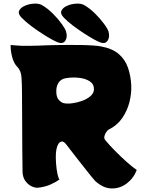

<svg xmlns="http://www.w3.org/2000/svg" viewBox="-20 -1048 830 1081"><path d="M215 -1020Q248 -1001 277.5 -971.5Q307 -942 327.5 -913.5Q348 -885 352 -870Q361 -840 348.5 -820Q336 -800 310 -808Q297 -812 271.5 -826Q246 -840 214.5 -860.5Q183 -881 152.5 -904Q122 -927 101 -949Q80 -971 88 -988Q96 -1005 120 -1015.5Q144 -1026 171 -1027.5Q198 -1029 215 -1020ZM453 -1020Q486 -1001 515.5 -971.5Q545 -942 566 -913.5Q587 -885 591 -870Q599 -840 586.5 -820Q574 -800 548 -808Q535 -812 509.5 -826Q484 -840 452.5 -860.5Q421 -881 390.5 -904Q360 -927 339 -949Q318 -971 326 -988Q334 -1005 358 -1015.5Q382 -1026 409 -1027.5Q436 -1029 453 -1020ZM591 -318Q587 -316 579.5 -306Q572 -296 569 -285Q564 -270 572 -260Q593 -234 626 -200.5Q659 -167 692.5 -137Q726 -107 750 -91Q732 -44 693.5 -15Q655 14 608 13Q561 12 516 -29Q510 -35 493 -56Q476 -77 454 -105Q432 -133 410 -161Q388 -189 372 -210Q356 -231 352 -236Q333 -260 316 -246Q299 -232 295 -188Q293 -162 295.5 -128.5Q298 -95 303.5 -69Q309 -43 315 -38Q294 -22 263 -8.5Q232 5 192 9Q177 10 157 0.5Q137 -9 122.5 -29.5Q108 -50 107 -80Q107 -88 106.5 -122Q106 -156 105.5 -205.5Q105 -255 105 -308Q105 -361 104.5 -408Q104 -455 104 -484Q104 -513 104 -513Q104 -572 101 -612Q98 -652 77 -672Q58 -691 48.5 -727Q39 -763 40 -795Q44 -794 64 -792.5Q84 -791 103 -790Q116 -790 140.5 -790Q165 -790 193 -791Q221 -792 245 -793Q269 -794 281 -794Q290 -794 314.5 -794.5Q339 -795 372 -795Q405 -795 439 -794.5Q473 -794 502 -792Q531 -790 547 -787Q613 -775 649 -743.5Q685 -712 700.5 -667Q716 -622 719 -568Q721 -523 709 -474Q697 -425 668 -383Q639 -341 591 -318ZM297 -532Q297 -500 312 -484.5Q327 -469 340 -467Q358 -463 386 -466.5Q414 -470 442 -480Q470 -490 489.5 -507Q509 -524 509 -546Q509 -575 485 -590.5Q461 -606 424.5 -610Q388 -614 352 -608Q324 -604 310 -583Q296 -562 297 -532Z"/></svg>

Font: Potta One
Style: Regular
Weight: 400
Designer: 108,108go
Foundry: Font Zone 108
Version: Version 1.000